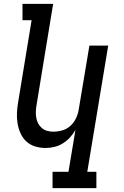

<svg xmlns="http://www.w3.org/2000/svg" viewBox="-20 -755 640 990"><path d="M477 215H251V131H333L369 -85Q357 -64 340.5 -46Q324 -28 303.5 -15.5Q283 -3 260.5 2.5Q238 8 215 8Q187 8 161 0Q135 -8 116 -25.5Q97 -43 86 -67.5Q75 -92 70.5 -119Q66 -146 67.5 -174.5Q69 -203 74 -231L143 -651H96V-735H254L169 -217Q166 -200 165 -183.5Q164 -167 166.5 -150.5Q169 -134 176 -120Q183 -106 195 -95.5Q207 -85 222.5 -80.5Q238 -76 255 -76Q278 -76 302 -83Q326 -90 344 -107Q362 -124 372.5 -146.5Q383 -169 386 -191L441 -520H538L430 131H477Z"/></svg>

Font: Iosevka HT Medium Extended
Style: Italic
Weight: 500
Width: 7
Italic angle: -9°
Monospace: yes
Designer: Belleve Invis
Foundry: Belleve Invis
Version: Version 32.3.0; ttfautohint (v1.8.4)